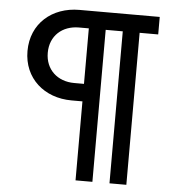

<svg xmlns="http://www.w3.org/2000/svg" viewBox="-55 -745 816 896"><g transform="rotate(5 353.0 -297.0)"><path d="M281 -270H332V100H411V-612H491V100H570V-612H657V-694H281C153 -694 56 -611 56 -482C56 -354 153 -270 281 -270ZM151 -482C151 -562 208 -612 286 -612H332V-352H286C208 -352 151 -403 151 -482Z"/></g></svg>

Font: MV Cash
Style: Regular
Weight: 400
Designer: Rodrigo Fuenzalida
Foundry: fragTYPE
Version: Version 1.100;Glyphs 3.1.2 (3151)